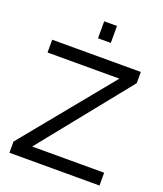

<svg xmlns="http://www.w3.org/2000/svg" viewBox="-163 -1022 958 1128"><g transform="rotate(20 315.5 -458.0)"><path d="M32 0H595V-80H145L595 -640V-710H41V-630H490L32 -70ZM371 -810V-916H291V-810Z"/></g></svg>

Font: Raleway Med
Style: Regular
Weight: 500
Designer: Matt McInerney, Pablo Impallari, Rodrigo Fuenzalida
Foundry: Matt McInerney, Pablo Impallari, Rodrigo Fuenzalida
Version: Version 3.00 July 28, 2015